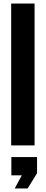

<svg xmlns="http://www.w3.org/2000/svg" viewBox="-20 -820 259 1083"><path d="M43 0V-800H175V0ZM44 169V66H189V157L136 243H63L103 169Z"/></svg>

Font: Big Shoulders Text ExtraBold
Style: Regular
Weight: 800
Designer: Patric King
Foundry: XO Type Co
Version: Version 1.000; ttfautohint (v1.8.2)